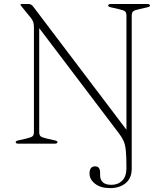

<svg xmlns="http://www.w3.org/2000/svg" viewBox="-20 -720 804 962"><path d="M575 -53 176.5 -579V-58.5Q176.5 -43.5 183.2 -37.5Q190 -31.5 213.5 -26L255 -16.5Q268 -13.5 268 -8Q268 0 253.5 0H73Q58.5 0 58.5 -8Q58.5 -13.5 71.5 -16.5L113 -26Q136.5 -31.5 143.2 -37.5Q150 -43.5 150 -58.5V-581Q150 -598.5 146.8 -609Q143.5 -619.5 132.5 -633L89 -686.5Q82.5 -694.5 82.5 -696.5Q82.5 -700 90 -700H123.5Q137 -700 147.5 -685.5L613.5 -70V-641.5Q613.5 -656.5 606.8 -662.8Q600 -669 576.5 -674L535 -683.5Q522 -686.5 522 -692Q522 -700 536.5 -700H717Q731.5 -700 731.5 -692Q731.5 -686.5 718.5 -683.5L677 -674Q653.5 -669 646.8 -662.8Q640 -656.5 640 -641.5V124.5Q640 172.5 609.8 197.5Q579.5 222.5 532 222.5Q484 222.5 456.2 200.5Q428.5 178.5 428.5 149.5Q428.5 113.5 456.5 113.5Q481.5 113.5 481.5 144.5V156.5Q481.5 206.5 539 206Q571.5 206 592.5 184.8Q613.5 163.5 613.5 122.5Q613.5 65 610.5 34.8Q607.5 4.5 599.2 -13.8Q591 -32 575 -53Z"/></svg>

Font: Fraunces 9pt S000 Thin
Style: Regular
Weight: 100
Version: Version 1.000; ttfautohint (v1.8.3)